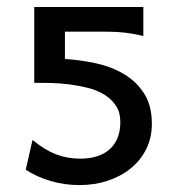

<svg xmlns="http://www.w3.org/2000/svg" viewBox="-20 -518 497 550"><path d="M390.6 -415Q362.8 -421.4 339.1 -424.3Q315.4 -427.2 288.1 -427.2H166V-349.1Q211.4 -346.2 255.9 -336.4Q300.3 -326.7 335.7 -305.4Q371.1 -284.2 393.1 -249.8Q415 -215.3 415 -163.6Q415 -123 398.7 -90.6Q382.3 -58.1 354.2 -35.4Q326.2 -12.7 288.3 -0.2Q250.5 12.2 207.5 12.2Q164.6 12.2 125 0.5Q85.4 -11.2 53.7 -31.7L73.2 -117.2Q107.9 -88.4 140.6 -75.9Q173.3 -63.5 210 -63.5Q236.3 -63.5 257.3 -70.1Q278.3 -76.7 293.5 -89.8Q308.6 -103 316.7 -122.8Q324.7 -142.6 324.7 -168.5Q324.7 -196.3 312 -215.3Q299.3 -234.4 278.6 -247.1Q257.8 -259.8 231.4 -266.4Q205.1 -272.9 177.7 -276.4Q150.4 -279.8 124.3 -280.3Q98.1 -280.8 78.1 -280.8V-498H390.6Z"/></svg>

Font: Andika Compact
Style: Regular
Weight: 400
Designer: Victor Gaultney, Annie Olsen, Julie Remington, Don Collingsworth, Eric Hays, Becca Hirsbrunner
Foundry: SIL International
Version: Version 5.000 ; LnSpcTght